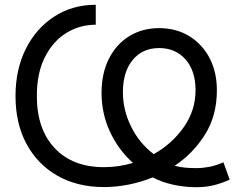

<svg xmlns="http://www.w3.org/2000/svg" viewBox="-20 -759 991 791"><path d="M788.1 12.2Q739.3 12.2 692.4 1.7Q645.5 -8.8 609.4 -28.3Q560.1 -8.3 508.8 1.7Q457.5 11.7 408.7 11.7Q298.8 11.7 216.8 -34.9Q134.8 -81.5 89.4 -165.8Q43.9 -250 43.9 -363.3Q43.9 -473.1 86.4 -557.9Q128.9 -642.6 203.6 -690.9Q278.3 -739.3 374.5 -739.3V-657.2Q308.6 -657.2 253.4 -623.3Q198.2 -589.4 165 -523.7Q131.8 -458 131.8 -363.3Q131.8 -226.6 205.6 -148.4Q279.3 -70.3 408.7 -70.3Q468.8 -70.3 527.8 -87.9Q467.8 -141.6 433.1 -216.3Q398.4 -291 398.4 -376.5Q398.4 -457 428.7 -517.1Q459 -577.1 512.7 -610.1Q566.4 -643.1 635.7 -643.1Q705.6 -643.1 759.3 -610.4Q813 -577.6 843.3 -520Q873.5 -462.4 873.5 -387.2Q873.5 -282.2 824.2 -204.1Q774.9 -126 699.7 -76.2Q718.3 -70.8 740.5 -68.6Q762.7 -66.4 789.6 -66.4Q814.5 -66.4 841.8 -71.5Q869.1 -76.7 900.4 -90.3L926.3 -19Q899.4 -6.3 865.5 2.9Q831.5 12.2 788.1 12.2ZM613.3 -124Q689 -166.5 737.3 -235.4Q785.6 -304.2 785.6 -387.2Q785.6 -467.3 744.4 -514.2Q703.1 -561 635.7 -561Q566.9 -561 526.6 -512Q486.3 -462.9 486.3 -378.9Q486.3 -305.7 520.3 -237.1Q554.2 -168.5 613.3 -124Z"/></svg>

Font: Inter Display
Style: Regular
Weight: 400
Designer: Rasmus Andersson
Foundry: rsms
Version: Version 4.001;git-9221beed3